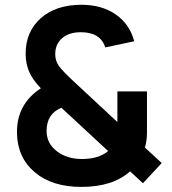

<svg xmlns="http://www.w3.org/2000/svg" viewBox="-20 -753 708 789"><path d="M567.4 0 514.6 -48.8Q442.9 15.1 314.5 15.1Q193.4 15.1 122.1 -45.9Q50.8 -106.9 49.8 -207.5Q48.3 -325.2 147.9 -390.1Q114.3 -424.8 99.9 -458Q85.4 -491.2 85.4 -532.2Q85.4 -623.5 147.9 -678.5Q210.4 -733.4 314.9 -733.4Q397.9 -733.4 455.3 -693.8Q512.7 -654.3 531.7 -583.5L412.6 -558.1Q393.1 -620.6 312 -620.6Q263.7 -620.6 235.4 -596.2Q207 -571.8 207 -530.3Q207 -502 222.9 -480.7Q238.8 -459.5 280.8 -420.4Q286.1 -415.5 288.6 -413.1L462.4 -251.5V-377.4H584V-209Q584 -175.8 575.7 -146.5L644.5 -83ZM315.9 -99.6Q386.2 -99.6 424.3 -132.3L232.4 -310.1Q171.4 -285.6 171.4 -214.4Q171.9 -163.1 213.9 -131.3Q255.9 -99.6 315.9 -99.6Z"/></svg>

Font: Vela Sans Bd
Style: Bold
Weight: 700
Designer: Principal design: Mikhail Sharanda - project Manrope.
Design modification: Ravid Balaliev
Foundry: Mikhail Sharanda
Version: Version 1.001